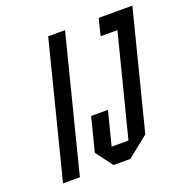

<svg xmlns="http://www.w3.org/2000/svg" viewBox="-121 -780 870 893"><g transform="rotate(-20 314.0 -333.5)"><path d="M125 0H41.7L210.8 -666.7H294.2ZM271.7 -250H355L312.5 -83.3H395.8L523.3 -583.3H440L460.8 -666.7H627.5L479.2 -83.3L375 0H291.7L229.2 -83.3Z"/></g></svg>

Font: Yulong
Style: Italic
Weight: 400
Italic angle: -14.25°
Designer: GGBotNet
Foundry: f0n7.com
Version: 1.00